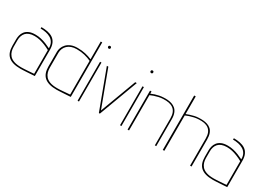

<svg xmlns="http://www.w3.org/2000/svg" viewBox="-12 -1419 2944 2139"><g transform="rotate(30 1460.0 -349.5)"><path d="M391 -346Q361 -361 327.5 -374.5Q294 -388 259 -396Q224 -404 187 -404Q136 -404 104.5 -389.5Q73 -375 55.5 -352Q38 -329 31.5 -302.5Q25 -276 25 -252V-169Q25 -124 36.5 -90.5Q48 -57 73 -34.5Q98 -12 137 -1Q176 10 230 10Q241 10 263 9Q285 8 310.5 6.5Q336 5 359 3.5Q382 2 396.5 1Q411 0 410 0V-336Q410 -389 393.5 -423Q377 -457 348.5 -475.5Q320 -494 282 -501.5Q244 -509 202 -509L201 -491Q237 -491 271 -484Q305 -477 332 -461Q359 -445 375 -417Q391 -389 391 -346ZM391 -323V-18Q392 -18 380 -17Q368 -16 348.5 -14.5Q329 -13 306.5 -11.5Q284 -10 263.5 -9Q243 -8 230 -8Q171 -8 134 -21.5Q97 -35 77.5 -58Q58 -81 50.5 -108.5Q43 -136 43 -163V-250Q43 -278 51 -302.5Q59 -327 75.5 -345.5Q92 -364 119.5 -374.5Q147 -385 186 -385Q223 -385 256 -377Q289 -369 322.5 -355.5Q356 -342 391 -323Z M873 1V-700H854V-472Q815 -489 769.5 -499.5Q724 -510 668 -510Q618 -510 583.5 -495.5Q549 -481 528 -458Q507 -435 497.5 -409Q488 -383 488 -359V-169Q488 -124 499.5 -90.5Q511 -57 536 -34.5Q561 -12 600 -0.5Q639 11 694 11Q705 11 726.5 10Q748 9 773.5 7.5Q799 6 822 4.5Q845 3 859.5 2Q874 1 873 1ZM854 -452V-18Q855 -18 843 -17Q831 -16 811.5 -14.5Q792 -13 770 -11Q748 -9 728 -8Q708 -7 695 -7Q636 -7 599 -20.5Q562 -34 542.5 -57Q523 -80 515.5 -107.5Q508 -135 508 -162V-355Q508 -384 518.5 -409Q529 -434 549 -453Q569 -472 598.5 -482.5Q628 -493 666 -493Q722 -493 768.5 -481.5Q815 -470 854 -452Z M960 0H978V-501H960ZM970 -710Q963 -710 958 -705.5Q953 -701 953 -693Q953 -686 958 -681Q963 -676 970 -676Q978 -676 982.5 -681Q987 -686 987 -693Q987 -701 982.5 -705.5Q978 -710 970 -710Z M1048 -500 1234 0H1247L1433 -500H1413L1240 -36L1067 -500Z M1506 0H1524V-501H1506ZM1516 -710Q1509 -710 1504 -705.5Q1499 -701 1499 -693Q1499 -686 1504 -681Q1509 -676 1516 -676Q1524 -676 1528.5 -681Q1533 -686 1533 -693Q1533 -701 1528.5 -705.5Q1524 -710 1516 -710Z M1954 -346V0H1972V-345Q1972 -392 1959.5 -423.5Q1947 -455 1925.5 -473Q1904 -491 1878 -499.5Q1852 -508 1823.5 -510Q1795 -512 1769 -510Q1746 -509 1720 -504Q1694 -499 1669 -491Q1644 -483 1622 -473V-501H1603V0H1622V-454Q1641 -463 1666.5 -471.5Q1692 -480 1720.5 -486.5Q1749 -493 1778 -494Q1819 -496 1851 -489.5Q1883 -483 1906.5 -465.5Q1930 -448 1942 -418.5Q1954 -389 1954 -346Z M2076 -473V-700H2056V0H2076V-455Q2095 -464 2121 -472.5Q2147 -481 2176.5 -487.5Q2206 -494 2235 -495Q2276 -497 2307.5 -490.5Q2339 -484 2361.5 -466.5Q2384 -449 2395.5 -420Q2407 -391 2407 -347V0H2426V-346Q2426 -393 2414.5 -424Q2403 -455 2382.5 -473Q2362 -491 2335.5 -499.5Q2309 -508 2280 -510Q2251 -512 2222 -510Q2196 -509 2168.5 -502.5Q2141 -496 2117 -488Q2093 -480 2076 -473Z M2866 -346Q2836 -361 2802.5 -374.5Q2769 -388 2734 -396Q2699 -404 2662 -404Q2611 -404 2579.5 -389.5Q2548 -375 2530.5 -352Q2513 -329 2506.5 -302.5Q2500 -276 2500 -252V-169Q2500 -124 2511.5 -90.5Q2523 -57 2548 -34.5Q2573 -12 2612 -1Q2651 10 2705 10Q2716 10 2738 9Q2760 8 2785.5 6.5Q2811 5 2834 3.5Q2857 2 2871.5 1Q2886 0 2885 0V-336Q2885 -389 2868.5 -423Q2852 -457 2823.5 -475.5Q2795 -494 2757 -501.5Q2719 -509 2677 -509L2676 -491Q2712 -491 2746 -484Q2780 -477 2807 -461Q2834 -445 2850 -417Q2866 -389 2866 -346ZM2866 -323V-18Q2867 -18 2855 -17Q2843 -16 2823.5 -14.5Q2804 -13 2781.5 -11.5Q2759 -10 2738.5 -9Q2718 -8 2705 -8Q2646 -8 2609 -21.5Q2572 -35 2552.5 -58Q2533 -81 2525.5 -108.5Q2518 -136 2518 -163V-250Q2518 -278 2526 -302.5Q2534 -327 2550.5 -345.5Q2567 -364 2594.5 -374.5Q2622 -385 2661 -385Q2698 -385 2731 -377Q2764 -369 2797.5 -355.5Q2831 -342 2866 -323Z"/></g></svg>

Font: Advent Pro Thin
Style: Regular
Weight: 250
Version: Version 3.000